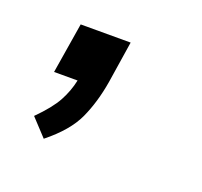

<svg xmlns="http://www.w3.org/2000/svg" viewBox="-52 -143 323 307"><g transform="rotate(20 109.5 10.0)"><path d="M47 106 20 77Q43 54 52.5 36.5Q62 19 66 0H26L40 -86H125L114 -15Q108 21 95 49.5Q82 78 47 106Z"/></g></svg>

Font: Mulish Light
Style: Italic
Weight: 300
Italic angle: -9°
Designer: Vernon Adams
Foundry: Vernon Adams
Version: Version 3.603; ttfautohint (v1.8.3)